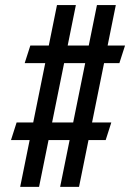

<svg xmlns="http://www.w3.org/2000/svg" viewBox="-20 -728 538 748"><path d="M214.5 0V-1L357.7 -708.3H431V-707.3L287.9 0ZM23.1 -182.2V-183.2L44.7 -250.8H413.3V-249.8L391.7 -182.2ZM58.8 0V-1L202 -708.3H275.4V-707.3L132.2 0ZM76.5 -482.1V-483.1L98.2 -550.6H466.8V-549.6L445.1 -482.1Z"/></svg>

Font: Foldit Thin
Style: Regular
Weight: 100
Designer: Sophia Tai
Foundry: Sophia Tai
Version: Version 1.003